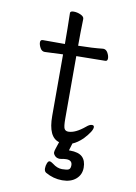

<svg xmlns="http://www.w3.org/2000/svg" viewBox="-93 -705 685 965"><g transform="rotate(10 250.0 -222.5)"><path d="M293 200Q248 200 208 177Q198 171 198 156Q198 142 203 129.5Q208 117 215 117Q222 117 234 126Q258 145 283 145Q308 145 317 140Q326 135 326 118Q326 92 296 92Q284 92 264 96Q247 96 238 86.5Q229 77 229 69Q229 61 234 47Q239 33 245 14Q188 -2 188 -110V-424L95 -420Q80 -420 71.5 -435.5Q63 -451 63 -464Q63 -477 76 -477H188Q188 -556 186 -635Q186 -645 204 -645Q222 -645 239.5 -637Q257 -629 257 -617Q255 -549 255 -480Q329 -481 382 -487Q397 -487 405.5 -471.5Q414 -456 414 -443Q414 -429 402.5 -429Q391 -429 255 -427V-108Q255 -67 261 -56.5Q267 -46 281 -46Q317 -46 365 -86Q381 -100 393 -100Q404 -100 404 -90Q404 -70 364 -27Q337 -1 312 9L301 46H306Q350 46 369.5 64.5Q389 83 389 119Q389 155 363 177.5Q337 200 293 200Z"/></g></svg>

Font: Moon Stars Kai HW
Style: Regular
Weight: 400
Designer: GuiWonder
Version: Version 1.101